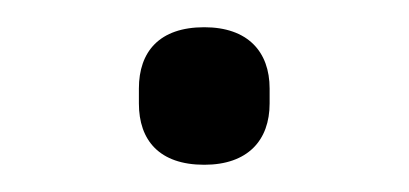

<svg xmlns="http://www.w3.org/2000/svg" viewBox="-20 -112 300 141"><path d="M130 9C97 9 82 -9 82 -36V-47C82 -74 97 -92 130 -92C162 -92 178 -74 178 -47V-36C178 -9 162 9 130 9Z"/></svg>

Font: Plexus Sans Light
Style: Regular
Weight: 300
Version: Version 2.001;PS 002.001;hotconv 1.0.70;makeotf.lib2.5.58329